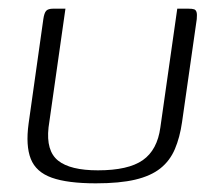

<svg xmlns="http://www.w3.org/2000/svg" viewBox="-20 -419 504 443"><path d="M131 -399 92 -125Q86 -71 114 -48.5Q142 -26 206 -26Q276 -26 309.5 -49.5Q343 -73 350 -125L389 -399Q390 -399 393.5 -399Q397 -399 401 -399Q405 -399 409 -399Q413 -399 414 -399Q424 -399 428 -397.5Q432 -396 433.5 -391Q435 -386 434 -375L400 -137Q395 -102 383.5 -75Q372 -48 350 -30.5Q328 -13 292 -4.5Q256 4 201 4Q136 4 99.5 -9Q63 -22 51 -52.5Q39 -83 46 -134L80 -375Q82 -389 86.5 -394Q91 -399 103 -399Q111 -399 117 -399Q123 -399 131 -399Z"/></svg>

Font: Genos Thin Light
Style: Italic
Weight: 300
Italic angle: -8°
Version: Version 1.010